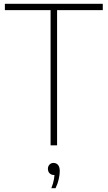

<svg xmlns="http://www.w3.org/2000/svg" viewBox="-20 -760 563 1004"><path d="M244.5 0V-707H5.5V-740H517.5V-707H278.5V0ZM248.5 224Q259 197 262.2 177Q265.5 157 265.5 139L267.5 155H261.5Q248 155 239.2 146Q230.5 137 230.5 123Q230.5 109.5 238.8 100.8Q247 92 259.5 92Q274.5 92 283.5 102.5Q292.5 113 292.5 135Q292.5 153 287.2 176.8Q282 200.5 270.5 224Z"/></svg>

Font: Encode Sans SC SemiCondensed Thin
Style: Regular
Weight: 250
Width: 4
Designer: Multiple Designers
Foundry: Impallari Type
Version: Version 3.002